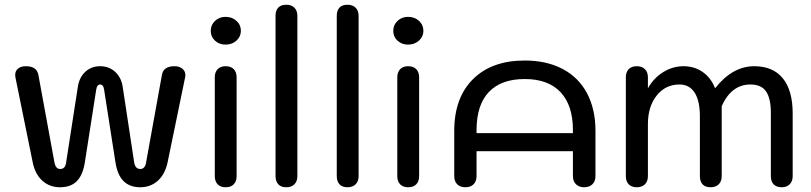

<svg xmlns="http://www.w3.org/2000/svg" viewBox="-20 -779 3416 809"><path d="M118 -94 45 -453Q44 -457 44 -463Q44 -480 56 -490Q68 -500 89 -500Q136 -500 142 -462L209 -97Q214 -67 233 -67Q245 -67 251 -74Q257 -81 259 -97L308 -413Q314 -453 339.5 -476.5Q365 -500 402 -500Q439 -500 465 -476.5Q491 -453 497 -413L545 -97Q549 -67 571 -67Q592 -67 596 -97L662 -462Q668 -500 715 -500Q736 -500 748.5 -489.5Q761 -479 761 -463Q761 -456 760 -453L686 -94Q675 -44 644.5 -17Q614 10 571 10Q526 10 500 -16.5Q474 -43 466 -98L419 -399Q416 -423 402 -423Q388 -423 385 -399L338 -98Q330 -43 304.5 -16.5Q279 10 233 10Q189 10 158.5 -17.5Q128 -45 118 -94Z M868 -649Q868 -674 886 -691Q904 -708 930 -708Q958 -708 976.5 -691Q995 -674 995 -649Q995 -625 976.5 -608Q958 -591 930 -591Q904 -591 886 -607.5Q868 -624 868 -649ZM885 -37V-453Q885 -475 897 -487.5Q909 -500 931 -500Q953 -500 965 -487.5Q977 -475 977 -453V-37Q977 -15 965 -2.5Q953 10 931 10Q909 10 897 -2.5Q885 -15 885 -37Z M1141 -37V-712Q1141 -735 1152.5 -747Q1164 -759 1186 -759Q1208 -759 1220.5 -746.5Q1233 -734 1233 -712V-37Q1233 -15 1220.5 -2.5Q1208 10 1186 10Q1164 10 1152.5 -2.5Q1141 -15 1141 -37Z M1399 -37V-712Q1399 -735 1410.5 -747Q1422 -759 1444 -759Q1466 -759 1478.5 -746.5Q1491 -734 1491 -712V-37Q1491 -15 1478.5 -2.5Q1466 10 1444 10Q1422 10 1410.5 -2.5Q1399 -15 1399 -37Z M1637 -649Q1637 -674 1655 -691Q1673 -708 1699 -708Q1727 -708 1745.5 -691Q1764 -674 1764 -649Q1764 -625 1745.5 -608Q1727 -591 1699 -591Q1673 -591 1655 -607.5Q1637 -624 1637 -649ZM1654 -37V-453Q1654 -475 1666 -487.5Q1678 -500 1700 -500Q1722 -500 1734 -487.5Q1746 -475 1746 -453V-37Q1746 -15 1734 -2.5Q1722 10 1700 10Q1678 10 1666 -2.5Q1654 -15 1654 -37Z M1894 -37V-228Q1894 -367 1973 -445.5Q2052 -524 2191 -524Q2283 -524 2350.5 -488.5Q2418 -453 2453.5 -386Q2489 -319 2489 -228V-37Q2489 -15 2476 -2.5Q2463 10 2441 10Q2420 10 2407 -2.5Q2394 -15 2394 -37V-142H1988V-37Q1988 -15 1975.5 -2.5Q1963 10 1941 10Q1919 10 1906.5 -2.5Q1894 -15 1894 -37ZM2394 -218V-231Q2394 -335 2342 -390.5Q2290 -446 2191 -446Q2092 -446 2040 -391.5Q1988 -337 1988 -231V-218Z M2617 -37V-453Q2617 -475 2629 -487.5Q2641 -500 2663 -500Q2685 -500 2697.5 -487.5Q2710 -475 2710 -453V-407Q2735 -451 2775 -475.5Q2815 -500 2860 -500Q2906 -500 2941 -475.5Q2976 -451 2993 -407Q3066 -500 3158 -500Q3237 -500 3278.5 -449Q3320 -398 3320 -301V-37Q3320 -15 3307.5 -2.5Q3295 10 3274 10Q3252 10 3240 -2Q3228 -14 3228 -37V-305Q3228 -364 3208 -393.5Q3188 -423 3142 -423Q3062 -423 3021 -332V-37Q3021 -15 3008.5 -2.5Q2996 10 2974 10Q2952 10 2940.5 -2Q2929 -14 2929 -37V-288Q2929 -354 2907 -388.5Q2885 -423 2843 -423Q2784 -423 2747 -376.5Q2710 -330 2710 -256V-37Q2710 -15 2697.5 -2.5Q2685 10 2663 10Q2641 10 2629 -2.5Q2617 -15 2617 -37Z"/></svg>

Font: Kodchasan Medium
Style: Regular
Weight: 500
Designer: Katatrad Aksorn Co.,Ltd.
Foundry: Cadson Demak Co.,Ltd.
Version: Version 1.000; ttfautohint (v1.6)